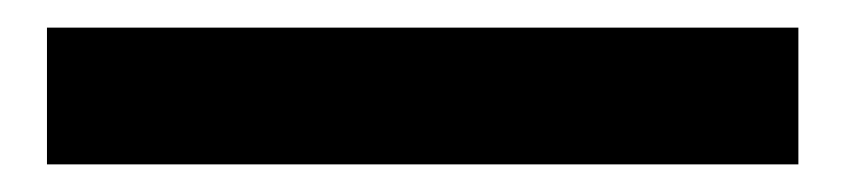

<svg xmlns="http://www.w3.org/2000/svg" viewBox="-20 44 612 139"><path d="M14 163H558V64H14Z"/></svg>

Font: Noto Sans CJK TC Black
Style: Regular
Weight: 900
Designer: Ryoko NISHIZUKA 西塚涼子 (kana, bopomofo & ideographs); Paul D. Hunt (Latin, Greek & Cyrillic); Sandoll Communications 산돌커뮤니
Foundry: Adobe
Version: Version 2.004;hotconv 1.0.118;makeotfexe 2.5.65603